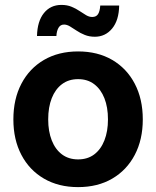

<svg xmlns="http://www.w3.org/2000/svg" viewBox="-20 -747 633 778"><path d="M296.4 11.2Q217.3 11.2 158.2 -23.2Q99.1 -57.6 66.7 -119.4Q34.2 -181.2 34.2 -263.2Q34.2 -345.7 66.7 -407.7Q99.1 -469.7 158.2 -504.2Q217.3 -538.6 296.4 -538.6Q376 -538.6 434.8 -504.2Q493.7 -469.7 526.1 -407.7Q558.6 -345.7 558.6 -263.2Q558.6 -181.2 526.1 -119.4Q493.7 -57.6 434.8 -23.2Q376 11.2 296.4 11.2ZM296.4 -101.1Q335 -101.1 361.8 -121.3Q388.7 -141.6 403.1 -178.2Q417.5 -214.8 417.5 -263.2Q417.5 -312.5 403.1 -348.9Q388.7 -385.3 361.8 -405.8Q335 -426.3 296.4 -426.3Q258.3 -426.3 231.2 -406Q204.1 -385.7 189.7 -349.1Q175.3 -312.5 175.3 -263.2Q175.3 -214.8 189.7 -178.2Q204.1 -141.6 231.2 -121.3Q258.3 -101.1 296.4 -101.1ZM364.3 -598.1Q341.8 -598.1 323.5 -605.5Q305.2 -612.8 290.5 -622.8Q275.9 -632.8 263.4 -640.1Q251 -647.5 239.7 -647.5Q224.6 -647.5 217 -634.3Q209.5 -621.1 208.5 -601.1H129.9Q131.3 -661.1 158 -694.1Q184.6 -727.1 229 -727.1Q252 -727.1 269.8 -719.7Q287.6 -712.4 302 -702.6Q316.4 -692.9 328.9 -685.5Q341.3 -678.2 353.5 -678.2Q370.1 -678.2 377.4 -689.9Q384.8 -701.7 386.2 -724.6H462.9Q461.9 -664.6 434.3 -631.3Q406.7 -598.1 364.3 -598.1Z"/></svg>

Font: Inter Cardless Tabular Bold
Style: Bold
Weight: 700
Designer: Rasmus Andersson
Foundry: rsms
Version: Version 4.000;git-4fc901f